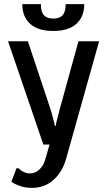

<svg xmlns="http://www.w3.org/2000/svg" viewBox="-20 -700 515 930"><path d="M88 -680H178Q178 -643 192.5 -626.5Q207 -610 238 -610Q269 -610 283.5 -626.5Q298 -643 298 -680H388Q388 -619 350 -584.5Q312 -550 238 -550Q164 -550 126 -584.5Q88 -619 88 -680ZM135 210Q94 210 62 195Q46 189 35 180L60 115H70Q80 125 86 128Q105 140 125 140Q151 140 171.5 120.5Q192 101 200 70L220 0H190L19 -500H115L225 -170Q230 -155 239 -119Q242 -110 246 -90H250Q252 -106 256 -119L269 -170L360 -500H460L300 70Q282 133 239 171.5Q196 210 135 210Z"/></svg>

Font: Scada
Style: Regular
Weight: 400
Designer: Jovanny Lemonad
Foundry: Jovanny Lemonad
Version: Version 4.100;PS 004.100;hotconv 1.0.88;makeotf.lib2.5.64775